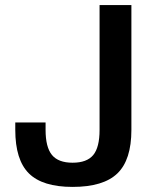

<svg xmlns="http://www.w3.org/2000/svg" viewBox="-20 -720 616 754"><path d="M40 -210V-239H159V-210Q159 -142 184 -111.5Q209 -81 265 -81Q321 -81 346 -111Q371 -141 371 -210V-700H496V-210Q496 -92 441 -39Q386 14 265 14Q147 14 93.5 -39Q40 -92 40 -210Z"/></svg>

Font: Fivo Sans Med
Style: Regular
Weight: 450
Designer: Alexander Slobzheninov
Foundry: Alexander Slobzheninov
Version: 1.0